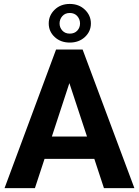

<svg xmlns="http://www.w3.org/2000/svg" viewBox="-20 -965 712 985"><path d="M513.2 0 463.9 -149.9H208.5L159.2 0H3.4L267.6 -710.9H403.8L669.4 0ZM246.1 -264.6H426.3L335.9 -538.6ZM230 -844.7Q230 -885.7 260.5 -915.3Q291 -944.8 337.9 -944.8Q384.8 -944.8 415.5 -915.3Q446.3 -885.7 446.3 -844.7Q446.3 -803.7 415.5 -775.1Q384.8 -746.6 337.9 -746.6Q291 -746.6 260.5 -775.1Q230 -803.7 230 -844.7ZM285.6 -844.7Q285.6 -823.7 299.8 -808.1Q314 -792.5 337.9 -792.5Q362.3 -792.5 376.5 -807.9Q390.6 -823.2 390.6 -844.7Q390.6 -866.2 376.5 -882.3Q362.3 -898.4 337.9 -898.4Q314 -898.4 299.8 -882.3Q285.6 -866.2 285.6 -844.7Z"/></svg>

Font: Vazirmatn UI FD
Style: Bold
Weight: 700
Designer: Saber Rastikerdar
Foundry: Saber Rastikerdar
Version: Version 33.003